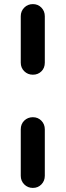

<svg xmlns="http://www.w3.org/2000/svg" viewBox="-20 -730 319 935"><path d="M81.1 126V-100.1Q81.1 -126 98.1 -142.6Q115.2 -159.2 140.1 -159.2Q165 -159.2 181.6 -142.1Q198.2 -125 198.2 -100.1V126Q198.2 150.9 181.6 168Q165 185.1 140.1 185.1Q115.2 185.1 98.1 168Q81.1 150.9 81.1 126ZM81.1 -424.8V-650.9Q81.1 -675.8 98.1 -692.9Q115.2 -710 140.1 -710Q165 -710 181.6 -692.9Q198.2 -675.8 198.2 -650.9V-424.8Q198.2 -398.9 181.6 -382.6Q165 -366.2 140.1 -366.2Q115.2 -366.2 98.1 -383.1Q81.1 -399.9 81.1 -424.8Z"/></svg>

Font: Nunito-Bold
Style: Bold
Weight: 700
Designer: Vernon Adams
Foundry: newtypography
Version: Version 3.000